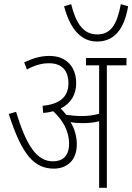

<svg xmlns="http://www.w3.org/2000/svg" viewBox="-20 -900 634 920"><path d="M594 -870 559 -880C541 -783 511 -735 446 -735C380 -735 344 -787 321 -880L287 -870C316 -761 368 -701 445 -701C526 -701 575 -758 594 -870ZM348 -208C348 -248 337 -284 318 -315C335 -311 357 -310 377 -310C402 -310 429 -312 455 -319V0H492V-587H586V-622H392V-587H455V-355C427 -347 400 -344 371 -344C348 -344 323 -346 297 -350C289 -361 280 -371 271 -380C318 -404 345 -445 345 -501C345 -582 296 -632 217 -632C172 -632 136 -620 96 -601L109 -567C146 -587 179 -597 215 -597C276 -597 308 -562 308 -501C308 -439 270 -401 184 -393L187 -359C205 -360 220 -363 235 -367C278 -327 311 -275 311 -212C311 -152 280 -127 234 -127C157 -127 107 -200 57 -364L22 -354C84 -160 143 -92 238 -92C296 -92 348 -127 348 -208Z"/></svg>

Font: Noto Sans Condensed ExtraLight
Style: Regular
Weight: 200
Width: 3
Designer: Monotype Design Team
Foundry: Monotype Imaging Inc.
Version: Version 2.013